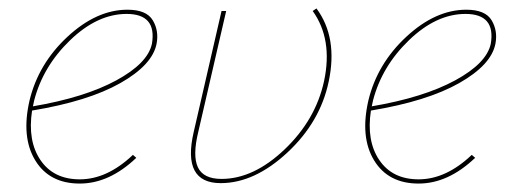

<svg xmlns="http://www.w3.org/2000/svg" viewBox="-20 -432 1211 455"><path d="M282 -409Q327 -409 342 -384Q357 -359 351 -328Q341 -278 265 -235Q189 -192 56 -170Q45 -98 76 -52.5Q107 -7 169 -7Q234 -7 295 -65L303 -58Q239 3 169 3Q97 3 63.5 -52Q30 -107 50 -194Q71 -281 140 -345Q209 -409 282 -409ZM340 -328Q352 -399 280 -399Q211 -399 146.5 -337Q82 -275 61 -194L58 -180Q181 -201 255.5 -241.5Q330 -282 340 -328Z M516 -406 450 -120Q436 -63 449 -35.5Q462 -8 505 -8Q581 -8 654.5 -78Q728 -148 748 -240Q769 -339 721 -406L730 -412Q781 -343 759 -239Q739 -143 661 -70.5Q583 2 503 2Q411 2 439 -119L505 -406Z M1085 -409Q1130 -409 1145 -384Q1160 -359 1154 -328Q1144 -278 1068 -235Q992 -192 859 -170Q848 -98 879 -52.5Q910 -7 972 -7Q1037 -7 1098 -65L1106 -58Q1042 3 972 3Q900 3 866.5 -52Q833 -107 853 -194Q874 -281 943 -345Q1012 -409 1085 -409ZM1143 -328Q1155 -399 1083 -399Q1014 -399 949.5 -337Q885 -275 864 -194L861 -180Q984 -201 1058.5 -241.5Q1133 -282 1143 -328Z"/></svg>

Font: EauTestInfant Hairline
Style: Italic
Weight: 250
Italic angle: -12°
Designer: Christian Thalmann (Catharsis Fonts)
Version: Version 0.001;PS 000.001;hotconv 1.0.88;makeotf.lib2.5.64775